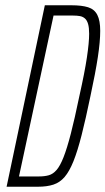

<svg xmlns="http://www.w3.org/2000/svg" viewBox="-20 -708 400 728"><path d="M5 0 150 -688H251Q290 -688 314 -680.5Q338 -673 349 -651.5Q360 -630 360 -591Q360 -551 351 -491.5Q342 -432 323 -344Q305 -257 289.5 -196Q274 -135 258.5 -96.5Q243 -58 225 -37Q207 -16 182.5 -8Q158 0 124 0ZM52 -39H128Q149 -39 165 -43.5Q181 -48 194.5 -63.5Q208 -79 221 -112Q234 -145 248.5 -201Q263 -257 281 -344Q301 -433 309.5 -490Q318 -547 318 -580Q318 -603 314 -617Q310 -631 302 -638Q294 -645 283 -647Q272 -649 257 -649H183Z"/></svg>

Font: Saira UltraCondensed ExtraLight
Style: Italic
Weight: 250
Width: 1
Italic angle: -12°
Designer: Hector Gatti with collaboration of the Omnibus-Type team
Foundry: Omnibus-Type
Version: Version 1.101